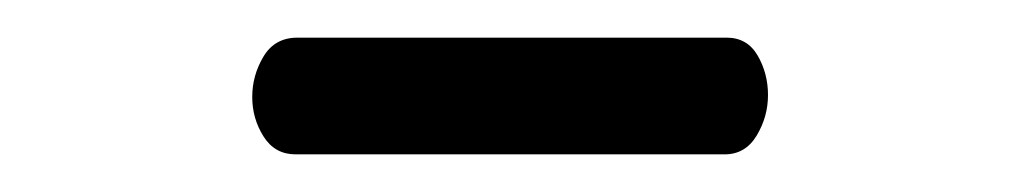

<svg xmlns="http://www.w3.org/2000/svg" viewBox="-20 -699 540 102"><path d="M137 -617Q126 -617 120 -626.5Q114 -636 114 -647.5Q114 -659 120 -669Q126 -679 138 -679H366Q377 -679 382.5 -669.5Q388 -660 388 -648.5Q388 -637 382 -627Q376 -617 365 -617Z"/></svg>

Font: LXGW WenKai
Style: Regular
Weight: 400
Designer: LXGW / Fontworks Inc.
Foundry: LXGW / Fontworks Inc.
Version: Version 1.520; June 14, 2025